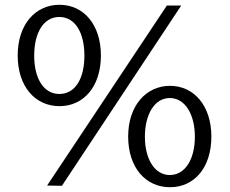

<svg xmlns="http://www.w3.org/2000/svg" viewBox="-20 -773 961 803"><path d="M678 -750 177 3 239 4 738 -750ZM691 -414C591 -414 516 -331 516 -202C516 -71 590 10 691 10C792 10 864 -71 864 -202C864 -331 791 -414 691 -414ZM229 -753C128 -753 54 -671 54 -541C54 -410 128 -329 229 -329C329 -329 402 -410 402 -541C402 -671 329 -753 229 -753ZM690 -41C626 -41 586 -109 586 -201C586 -294 626 -363 690 -363C754 -363 795 -295 795 -201C795 -108 755 -41 690 -41ZM228 -380C162 -380 123 -446 123 -540C123 -636 162 -702 228 -702C294 -702 333 -637 333 -540C333 -445 295 -380 228 -380Z"/></svg>

Font: Cheyenne Sans
Style: Regular
Weight: 400
Designer: The Public Sans project authors (U.S. Web Design System), Libre Franklin designed by Pablo Impallari and Rodrigo Fuenzal
Foundry: The Cheyenne Sans Project Authors
Version: Version 2.007